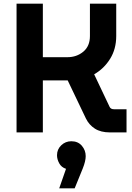

<svg xmlns="http://www.w3.org/2000/svg" viewBox="-20 -720 718 1044"><path d="M70 0V-700H213V-409H346Q397 -409 433 -439Q469 -469 469 -524V-700H612V-524Q612 -454 579 -400.5Q546 -347 492 -316L576 -139Q582 -126 600 -126H668V0H578Q528 0 496 -20.5Q464 -41 447 -76L348 -283H213V0ZM302 304 339 198Q314 190 302 168Q290 146 290 124Q290 92 313 70Q336 48 368 48Q404 48 425 72.5Q446 97 446 129Q446 156 430 196L386 304Z"/></svg>

Font: MuseoModerno SemiBold
Style: Regular
Weight: 600
Designer: Pablo Cosgaya, Héctor Gatti, Marcela Romero, and the Authors of The MuseoModerno Project.
Foundry: Omnibus-Type Team
Version: Version 1.001